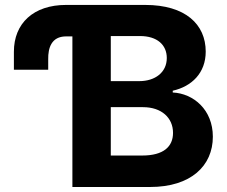

<svg xmlns="http://www.w3.org/2000/svg" viewBox="-20 -747 906 767"><path d="M244 -601.6H269.2V0H579.5C743.3 0 830.3 -85.2 830.3 -201C830.3 -308.6 752.8 -373.6 670.1 -377.5V-384.6C745.7 -401.6 801.8 -455.3 801.8 -540.8C801.8 -649.9 720.5 -727.3 560 -727.3H243.6C114.3 -727.3 35.2 -654.1 35.5 -539.8V-468.4H172.6V-510.7C171.9 -554.7 185 -601.6 244 -601.6ZM422.6 -125.7V-318.9H551.5C625.4 -318.9 671.2 -276.3 671.2 -216.3C671.2 -161.6 633.9 -125.7 547.9 -125.7ZM422.6 -422.9V-603H539.4C607.6 -603 646.3 -567.8 646.3 -515.3C646.3 -457.7 599.4 -422.9 536.6 -422.9Z"/></svg>

Font: Magic Ui Pro
Style: Bold
Weight: 700
Designer: Stefan Endress, Andreas Faust
Version: Version 1.000;FEAKit 1.0